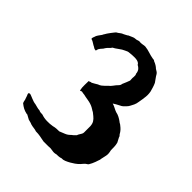

<svg xmlns="http://www.w3.org/2000/svg" viewBox="-178 -693 882 882"><g transform="rotate(45 263.0 -252.5)"><path d="M193 -220Q190 -234 190.5 -251Q191 -268 191 -277Q194 -277 197.5 -279Q201 -281 206 -281Q212 -284 219.5 -288.5Q227 -293 232 -296Q241 -299 247.5 -304Q254 -309 259 -314L271 -326Q279 -332 286 -342Q293 -352 301 -360Q309 -368 309 -376Q314 -387 317.5 -396Q321 -405 324 -413Q324 -416 323.5 -423.5Q323 -431 324 -436Q324 -442 324 -446Q324 -450 321 -455Q321 -461 318 -468.5Q315 -476 310 -480Q305 -485 301 -486.5Q297 -488 294 -494Q289 -499 281 -501Q273 -503 264 -503Q255 -503 246.5 -502.5Q238 -502 232 -501Q222 -501 210 -494Q198 -489 183.5 -478Q169 -467 160 -463Q155 -455 149 -450Q143 -445 137 -436Q135 -431 129.5 -425.5Q124 -420 119 -412Q117 -408 116.5 -404Q116 -400 115 -399Q109 -399 104 -401Q102 -402 100 -403.5Q98 -405 96 -406Q91 -408 83.5 -413Q76 -418 69 -421Q66 -421 64 -423L62 -425Q63 -431 63.5 -433Q64 -435 65 -436Q68 -448 73.5 -455Q79 -462 85 -471Q87 -476 90 -480Q93 -484 96 -490Q96 -490 99.5 -495Q103 -500 107.5 -506Q112 -512 116.5 -517.5Q121 -523 122 -524Q131 -529 137.5 -534.5Q144 -540 153 -543Q158 -546 163.5 -548.5Q169 -551 172 -554Q180 -557 189 -561.5Q198 -566 206 -566Q213 -566 219.5 -569Q226 -572 232 -570Q243 -570 249.5 -571.5Q256 -573 263 -573Q280 -571 295 -566Q310 -561 327 -558Q330 -558 333 -557.5Q336 -557 339 -554Q358 -547 370 -535Q375 -532 380.5 -528.5Q386 -525 389 -520Q394 -511 400 -503Q406 -495 412 -486Q417 -475 420 -465Q423 -455 426 -444Q428 -433 428 -423Q428 -413 426 -402V-399Q423 -385 421.5 -372.5Q420 -360 415 -349Q410 -340 406.5 -332.5Q403 -325 395 -317Q390 -312 385.5 -307.5Q381 -303 370 -298Q363 -295 356 -290.5Q349 -286 342 -282Q353 -279 363 -273.5Q373 -268 382 -265Q393 -263 403.5 -257.5Q414 -252 422 -246Q425 -243 430 -240.5Q435 -238 438 -235Q446 -229 452.5 -222Q459 -215 465 -204Q467 -202 469.5 -199Q472 -196 472 -193L484 -170Q487 -159 487.5 -147.5Q488 -136 488 -124Q493 -105 490 -91.5Q487 -78 484 -64Q484 -58 482 -54.5Q480 -51 480 -49Q479 -45 476 -37Q473 -29 469.5 -21.5Q466 -14 462.5 -8.5Q459 -3 457 -3Q448 2 441.5 10.5Q435 19 426 27Q423 30 414.5 36Q406 42 395.5 48Q385 54 374 58.5Q363 63 354 62Q346 65 337.5 65.5Q329 66 324 66Q312 70 298.5 67Q285 64 271 66H240Q226 63 212 60.5Q198 58 183 58Q175 55 165.5 54Q156 53 145 50Q139 47 133.5 46Q128 45 122 43L100 31H96Q82 28 71.5 22.5Q61 17 50 8Q47 2 46 -5Q45 -12 42 -18Q40 -24 39 -27.5Q38 -31 35 -37V-41Q35 -45 42 -45Q45 -45 51 -42.5Q57 -40 64.5 -37Q72 -34 79.5 -31.5Q87 -29 92 -29Q101 -27 109.5 -24.5Q118 -22 126 -22Q132 -19 137.5 -18.5Q143 -18 149 -18Q166 -12 185 -11.5Q204 -11 221 -14Q232 -17 241.5 -17.5Q251 -18 259 -18Q271 -23 285 -28.5Q299 -34 309 -45Q317 -50 329 -63Q329 -67 340 -84Q343 -89 343 -95Q343 -101 343 -105V-136Q342 -151 336 -160.5Q330 -170 320 -178Q317 -181 312.5 -184Q308 -187 305 -190Q300 -192 296 -195Q292 -198 286 -201Q279 -205 269.5 -208Q260 -211 250.5 -212.5Q241 -214 233 -215.5Q225 -217 222 -218Q217 -218 213.5 -219Q210 -220 203 -221Q200 -220 198 -219Q193 -216 193 -220Z"/></g></svg>

Font: Kirang Haerang
Style: Regular
Weight: 400
Version: Version 1.00